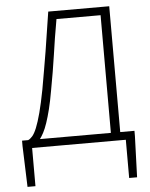

<svg xmlns="http://www.w3.org/2000/svg" viewBox="-57 -706 734 941"><g transform="rotate(-5 309.5 -235.5)"><path d="M79 0V188H40L33 -14V-40H63Q73 -44 84 -56.5Q95 -69 106 -96Q117 -123 129 -168Q141 -213 154 -281Q163 -333 171 -378Q179 -423 186 -466.5Q193 -510 200 -556.5Q207 -603 216 -659H516V-40H586V-14L579 188H540V0ZM196 -272Q187 -220 177.5 -182Q168 -144 158.5 -116Q149 -88 139.5 -70Q130 -52 121 -40H470V-619H253Q244 -570 237.5 -528Q231 -486 225 -445Q219 -404 212 -362Q205 -320 196 -272Z"/></g></svg>

Font: hySource Sans Pro Light
Style: Regular
Weight: 300
Designer: Paul D. Hunt
Foundry: Adobe Systems Incorporated
Version: Version 2.021;PS 2.000;hotconv 1.0.86;makeotf.lib2.5.63406